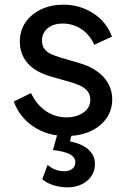

<svg xmlns="http://www.w3.org/2000/svg" viewBox="-20 -571 551 823"><path d="M265 12Q184 12 124 -28Q64 -68 39 -136L113 -172Q136 -123 176 -95.5Q216 -68 265 -68Q308 -68 337.5 -88.5Q367 -109 367 -144Q367 -167 353.5 -182Q340 -197 321 -205Q302 -213 286 -218L205 -241Q132 -261 98.5 -300Q65 -339 65 -392Q65 -440 89.5 -475.5Q114 -511 156.5 -531Q199 -551 252 -551Q322 -551 379 -514.5Q436 -478 460 -414L384 -379Q366 -421 330 -445.5Q294 -470 249 -470Q208 -470 184 -449.5Q160 -429 160 -398Q160 -374 171.5 -360Q183 -346 200.5 -338.5Q218 -331 234 -326L322 -300Q387 -281 424 -240.5Q461 -200 461 -145Q461 -99 436 -63.5Q411 -28 366.5 -8Q322 12 265 12ZM268 232Q239 232 209.5 223Q180 214 161 197L184 136Q216 163 255 163Q277 163 290 152.5Q303 142 303 125Q303 103 280 90.5Q257 78 207 72L230 -10H291L280 35Q331 45 359 70Q387 95 387 131Q387 176 353.5 204Q320 232 268 232Z"/></svg>

Font: Pitagon Sans Text Medium
Style: Regular
Weight: 500
Designer: Travis Tran
Foundry: Pitagon
Version: Version 1.000; ttfautohint (v1.8.4.7-5d5b);gftools[0.9.26]